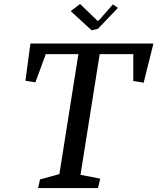

<svg xmlns="http://www.w3.org/2000/svg" viewBox="-20 -957 801 977"><path d="M134.8 -735.4H760.7L710.9 -536.1L658.2 -544.9V-681.6H487.3L389.6 -67.4L490.2 -47.9L478.5 0H173.8L183.6 -43.9L282.2 -71.3L378.9 -681.6H212.9L160.2 -538.1L109.4 -545.9ZM446.3 -802.7 339.8 -900.4 387.7 -936.5 475.6 -851.6H481.4L554.7 -934.6L580.1 -917L478.5 -810.5Z"/></svg>

Font: Neuton
Style: Italic
Weight: 400
Italic angle: -9°
Designer: Brian M Zick
Version: Version 1.32